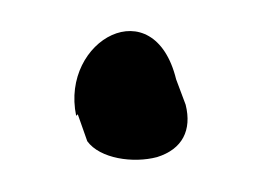

<svg xmlns="http://www.w3.org/2000/svg" viewBox="-20 -388 160 121"><path d="M28 -315 29 -316 35 -299C43 -288 64 -285 79 -289C95 -294 101 -306 97 -322L91 -338C77 -395 18 -363 28 -315Z"/></svg>

Font: Stray Cat
Style: ExBdExt
Weight: 800
Version: Version 1.0